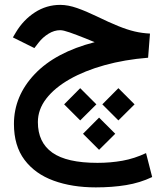

<svg xmlns="http://www.w3.org/2000/svg" viewBox="-20 -457 698 807"><path d="M410.1 -18.4 477.6 -86.4 545.6 -18.4 477.6 49.1ZM249.6 -18.4 317.1 -86.4 385.1 -18.4 317.1 49.1ZM328.9 105.2 396.4 37.3 464.4 105.2 396.4 172.7ZM377.9 -279.8Q369.6 -283.2 362.5 -286.1Q355.5 -289.1 339.8 -295.4Q299.3 -311.5 272.7 -320.8Q246.1 -330.1 232.9 -330.1Q208 -330.1 183.8 -315.2Q159.7 -300.3 142.6 -278.3L124.5 -254.9L34.2 -299.8L46.9 -321.3Q78.1 -373.5 126.7 -405Q175.3 -436.5 233.4 -436.5Q266.1 -436.5 304.2 -423.1Q342.3 -409.7 385.7 -388.7Q439 -362.8 477.1 -347.4Q515.1 -332 546.4 -324.7Q577.6 -317.4 610.4 -315.9L602.5 -214.4Q503.9 -206.5 419.7 -183.1Q335.4 -159.7 272.5 -123.8Q209.5 -87.9 174.3 -42.2Q139.2 3.4 139.2 56.2Q139.2 141.6 200 184.6Q260.7 227.5 389.6 227.5Q444.8 227.5 494.9 218.5Q544.9 209.5 593.8 186.5L619.6 287.1Q568.4 311.5 510 321Q451.7 330.6 382.8 330.6Q282.7 330.6 205.1 302.2Q127.4 273.9 83 214.8Q38.6 155.8 38.6 64Q38.6 -53.2 125.7 -145.3Q212.9 -237.3 377.9 -279.8Z"/></svg>

Font: Vazir Medium FD-UI
Style: Medium-FD-UI
Weight: 500
Designer: Saber Rastikerdar
Foundry: Saber Rastikerdar
Version: Version 30.1.0